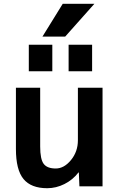

<svg xmlns="http://www.w3.org/2000/svg" viewBox="-20 -983 630 1013"><path d="M342 -607V-747H466V-607ZM132 -607V-747H256V-607ZM311 -963H478L324 -790H204ZM192 -520V-210Q192 -143 210.5 -118.5Q229 -94 274 -94Q318 -94 354.5 -138.5Q391 -183 391 -243V-520H521V0H399L396 -73H394Q364 -34 320 -12Q276 10 229 10Q144 10 104 -38.5Q64 -87 64 -197V-520Z"/></svg>

Font: M PLUS 1p
Style: Bold
Weight: 700
Version: Version 1.062